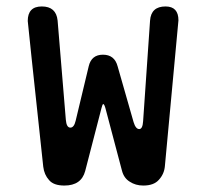

<svg xmlns="http://www.w3.org/2000/svg" viewBox="-20 -560 640 595"><path d="M424 15Q400 15 382 3Q364 -8 358 -31L306.5 -225.5Q303 -237.5 300 -237.5Q297.5 -237.5 294.5 -225L244 -30Q232 15 179.5 15Q146 15 132 -2Q117 -18.5 114 -43.5Q66 -490 66 -495Q66 -540 109.5 -540Q154 -540 158.5 -496.5L184 -189Q186 -164.5 198 -164.5Q209.5 -164.5 214.5 -186L255 -355Q263.5 -390.5 299 -390.5Q335 -390.5 344.5 -354.5L394 -181.5Q400.5 -160 411.5 -160Q422 -160 423.5 -184.5L445 -496Q448 -540 493 -540Q533 -540 533 -497Q533 -493.5 491 -45.5Q489 -21 472.5 -3Q457 15 424 15Z"/></svg>

Font: Maple Mono SC NF
Style: Regular
Weight: 400
Designer: subframe7536
Version: Version 4.2; ttfautohint (v1.8.4.7-5d5b-dirty);Nerd Fonts 6.